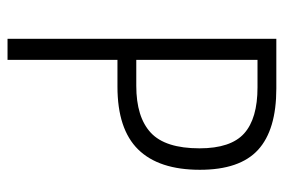

<svg xmlns="http://www.w3.org/2000/svg" viewBox="-142 -612 754 510"><g transform="rotate(90 235.0 -357.0)"><path d="M215 -714Q325 -714 378 -665.5Q431 -617 431 -511Q431 -402 377 -347Q323 -292 210 -292H139V0H83V-714ZM212 -664H139V-342H208Q291 -342 332.5 -380.5Q374 -419 374 -510Q374 -593 334.5 -628.5Q295 -664 212 -664Z"/></g></svg>

Font: Noto Sans Lao UI Cond Light
Style: Regular
Weight: 300
Width: 3
Designer: Monotype Design Team
Foundry: Monotype Imaging Inc.
Version: Version 2.000; ttfautohint (v1.8.4.7-5d5b)